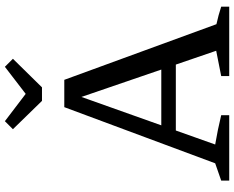

<svg xmlns="http://www.w3.org/2000/svg" viewBox="-104 -830 935 766"><g transform="rotate(-90 363.0 -447.5)"><path d="M649 -51Q667 -47 684 -42.5Q701 -38 719 -32V0H442V-32L543 -52L347 -624H371L169 -56Q199 -51 228 -45Q257 -39 286 -32V0H25V-32L94 -56L318 -658H427ZM196 -213V-271H540V-213ZM343 -747 230 -863 262 -895 371 -812 479 -895 511 -863 397 -747Z"/></g></svg>

Font: Piazzolla Thin Medium
Style: Regular
Weight: 500
Version: Version 2.005